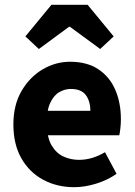

<svg xmlns="http://www.w3.org/2000/svg" viewBox="-20 -764 558 796"><path d="M287.4 12Q216.1 12 158.9 -18.8Q101.8 -49.6 68.6 -107.6Q35.5 -165.7 35.5 -248.2Q35.5 -328.8 69.4 -386.9Q103.2 -444.9 156.9 -476.5Q210.6 -508 270.2 -508Q341.2 -508 388.1 -476.6Q435.1 -445.2 458.1 -391.3Q481.2 -337.4 481.2 -270Q481.2 -250.6 479.1 -232.6Q477.1 -214.5 474.6 -203.3H149.5L148.4 -304.7H354.6Q354.6 -344.3 335.9 -369.7Q317.2 -395.2 273.4 -395.2Q249.3 -395.2 226.1 -382.2Q203 -369.1 188 -337Q173 -305 174.2 -248.2Q175.3 -191.9 194.7 -159.9Q214.2 -127.9 244.1 -114.6Q274 -101.3 307 -101.3Q335.6 -101.3 362.4 -109.4Q389.2 -117.6 415.4 -133L463.2 -43.4Q425.8 -17.1 378.7 -2.6Q331.6 12 287.4 12ZM141.1 -560.8 85.2 -613.1 193.3 -744.2H343.2L451.3 -613.1L395.4 -560.8L270.2 -652.9H266.2Z"/></svg>

Font: Source Sans 3 Variable
Style: Regular
Weight: 200
Designer: Paul D. Hunt
Foundry: Adobe Systems Incorporated
Version: Version 3.026